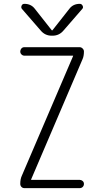

<svg xmlns="http://www.w3.org/2000/svg" viewBox="-20 -975 540 995"><path d="M92.8 -63.5 358.4 -683.6V-684.6L359.4 -685.5Q359.4 -686.5 358.4 -686.5H106.4Q97.7 -686.5 91.3 -692.9Q85 -699.2 85 -708Q85 -716.8 90.8 -723.6Q96.7 -730.5 106.4 -730.5H392.6Q401.4 -730.5 408.2 -723.6Q415 -716.8 415 -708Q415 -683.6 407.2 -667L141.6 -45.9V-44.9L140.6 -43.9Q140.6 -43 141.6 -43H392.6Q401.4 -43 408.2 -37.1Q415 -31.2 415 -22Q415 -12.7 408.7 -6.3Q402.3 0 392.6 0H106.4Q97.7 0 91.3 -6.3Q85 -12.7 85 -22.5Q85 -46.9 92.8 -63.5ZM190.4 -817.4 93.8 -928.7Q87.9 -935.5 91.8 -945.3Q95.7 -955.1 106.4 -955.1Q141.6 -955.1 161.1 -928.7L248 -818.4Q249 -817.4 250 -817.4L252 -818.4L338.9 -928.7Q358.4 -955.1 393.6 -955.1Q403.3 -955.1 408.2 -945.3Q413.1 -935.5 406.2 -928.7L309.6 -817.4Q287.1 -790 252 -790H248Q212.9 -790 190.4 -817.4Z"/></svg>

Font: Rounded-L Mgen+ 1mn light
Style: Regular
Weight: 200
Designer: [Source Han Sans]
Ryoko NISHIZUKA  (kana & ideographs); Paul D. Hunt (Latin, Greek & Cyrillic); Wenlong ZHANG  (bopomofo
Version: Version 1.059.20150602